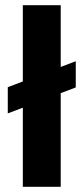

<svg xmlns="http://www.w3.org/2000/svg" viewBox="-20 -720 322 740"><path d="M68 -305 10 -283V-384L68 -406V-700H214V-462L272 -484V-383L214 -361V0H68Z"/></svg>

Font: Play
Style: Bold
Weight: 700
Designer: Jonas Hecksher (Cyrillic expansion: Cyreal)
Foundry: Jonas Hecksher, Playtype, e-types AS
Version: Version 2.101; ttfautohint (v1.5.65-e2d9)